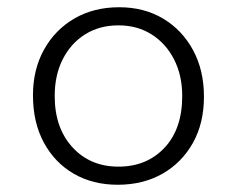

<svg xmlns="http://www.w3.org/2000/svg" viewBox="-20 -495 654 530"><path d="M305 15Q236 15 183.5 -15.5Q131 -46 101 -101.5Q71 -157 71 -232Q71 -303 101.5 -358Q132 -413 185.5 -444Q239 -475 309 -475Q378 -475 430.5 -443.5Q483 -412 513 -356.5Q543 -301 543 -228Q543 -155 512.5 -100.5Q482 -46 428.5 -15.5Q375 15 305 15ZM307 -35Q385 -35 434 -87Q483 -139 483 -230Q483 -287 460.5 -331Q438 -375 398.5 -400Q359 -425 307 -425Q255 -425 215.5 -400.5Q176 -376 153.5 -332Q131 -288 131 -230Q131 -142 180 -88.5Q229 -35 307 -35Z"/></svg>

Font: Intel One Mono Light
Style: Regular
Weight: 300
Monospace: yes
Designer: Fred Shallcrass
Foundry: Frere-Jones Type LLC
Version: Version 1.004